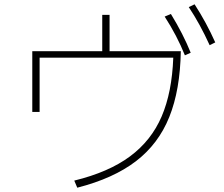

<svg xmlns="http://www.w3.org/2000/svg" viewBox="-20 -859 1040 892"><path d="M884 -839Q939 -754 980 -662L954 -649Q909 -748 857 -826ZM774 -794Q831 -701 866 -614L839 -602Q802 -694 745 -782ZM489 -790V-621H820Q817 -441 766.5 -315.5Q716 -190 611.5 -110Q507 -30 339 13L325 -20Q485 -59 584 -132.5Q683 -206 731 -318Q779 -430 785 -591H164V-339H130V-621H455V-790Z"/></svg>

Font: IBM Plex Sans JP ExtraLight
Style: Regular
Weight: 200
Designer: Mike Abbink; Paul van der Laan; Pieter van Rosmalen; Wujin Sim; Yejin Wi; Jinhee Kim; Boomi Park; Yona Kim; Kichan Ma
Foundry: Sandoll Inc.
Version: Version 1.001